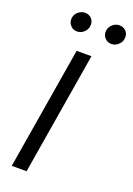

<svg xmlns="http://www.w3.org/2000/svg" viewBox="-175 -1007 743 1072"><g transform="rotate(20 196.5 -471.5)"><path d="M251.4 -727.3 130.7 0H42.6L163.4 -727.3ZM331 -829.5Q307.5 -829.5 291.5 -848Q275.6 -866.5 279.8 -892Q283.7 -914.4 301.5 -928.8Q319.2 -943.2 339.5 -943.2Q366.1 -943.2 381.2 -925.2Q396.3 -907.3 392 -880.7Q388.8 -860.4 371.6 -845Q354.4 -829.5 331 -829.5ZM126.4 -829.5Q103 -829.5 87 -848.5Q71 -867.5 75.3 -892Q78.5 -914.4 96.6 -928.8Q114.7 -943.2 134.9 -943.2Q161.6 -943.2 176.7 -925.2Q191.8 -907.3 187.5 -880.7Q184.3 -860.4 167.1 -845Q149.9 -829.5 126.4 -829.5Z"/></g></svg>

Font: Inter UI
Style: Italic
Weight: 400
Italic angle: -9.39999°
Designer: Rasmus Andersson
Foundry: rsms
Version: 3.2;8d6f07862